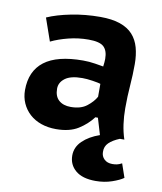

<svg xmlns="http://www.w3.org/2000/svg" viewBox="-84 -603 746 882"><g transform="rotate(10 289.5 -162.0)"><path d="M67 -489Q112 -509 177.5 -522Q243 -535 313 -535Q368 -535 405.5 -522Q443 -509 465 -484.5Q487 -460 496.5 -425.5Q506 -391 506 -349Q506 -298 502 -248Q498 -198 498 -142Q498 -104 503 -68Q508 -32 519 1H498Q466 14 448.5 31Q431 48 432 74Q432 94 446 107.5Q460 121 484 121Q495 121 505 119Q515 117 528 110L550 174Q532 187 497 199Q462 211 421 211Q360 211 328 184Q296 157 296 114Q296 75 326 46Q356 17 405 0L382 -77H370Q344 -42 304 -17Q264 8 201 8Q163 8 131.5 -3Q100 -14 77.5 -34.5Q55 -55 42.5 -83Q30 -111 30 -144Q30 -233 89.5 -278.5Q149 -324 270 -324Q298 -324 326 -319.5Q354 -315 365 -313Q368 -334 368 -349Q368 -387 349 -405Q330 -423 278 -423Q230 -423 184.5 -411.5Q139 -400 104 -383ZM250 -104Q297 -104 325 -126Q353 -148 366 -172V-232Q361 -234 350.5 -236Q340 -238 327.5 -240Q315 -242 302.5 -243Q290 -244 280 -244Q226 -244 200 -224.5Q174 -205 174 -176Q174 -140 194.5 -122Q215 -104 250 -104Z"/></g></svg>

Font: PT Sans Caption
Style: Bold
Weight: 700
Designer: A.Korolkova, O.Umpeleva, V.Yefimov
Foundry: ParaType Ltd
Version: Version 2.003W OFL